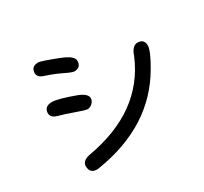

<svg xmlns="http://www.w3.org/2000/svg" viewBox="-157 -980 1314 1235"><g transform="rotate(-30 500.0 -362.0)"><path d="M868.2 -546.4Q900.9 -546.4 912.1 -523.9Q917.5 -513.2 917.5 -498Q917.5 -458.5 856.4 -354.5Q674.3 -41 259.8 27.8L236.3 30.8Q210.4 30.8 196.8 17.1Q183.1 3.4 183.1 -23.4Q183.1 -41.5 196.3 -54.7Q209.5 -67.9 238.3 -74.7Q667 -148.4 806.6 -481.4Q817.9 -515.1 833.5 -530.8Q849.1 -546.4 868.2 -546.4ZM252 -755.4Q269.5 -755.4 384.8 -710.9Q457.5 -683.6 472.2 -653.8Q476.1 -646.5 476.1 -638.7Q476.1 -614.3 463.1 -601.3Q450.2 -588.4 424.8 -588.4Q410.6 -588.4 357.9 -614.3Q306.6 -639.6 240.7 -661.1Q209 -670.4 200.7 -690.4Q197.8 -697.3 197.8 -705.1Q197.8 -729 210.9 -742.2Q224.1 -755.4 252 -755.4ZM200.2 -490.7Q245.1 -490.7 367.2 -445.3Q430.2 -420.4 430.2 -387.7Q430.2 -365.7 412.6 -350.6Q395.5 -335.4 377 -335.4Q363.3 -335.4 295.2 -359.9Q227.1 -384.3 191.9 -393.1Q150.4 -403.8 143.6 -429.7Q142.1 -434.1 142.1 -439.5Q142.1 -462.9 155.3 -476.1Q169.9 -490.7 200.2 -490.7Z"/></g></svg>

Font: YuPearl-Medium
Style: Medium
Weight: 500
Designer: Max Yao
Foundry: Max-Everyday
Version: Version 1.011; ttfautohint (v1.8.3)